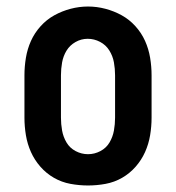

<svg xmlns="http://www.w3.org/2000/svg" viewBox="-20 -561 540 589"><path d="M250 8Q223 8 196 3Q169 -2 145.5 -15.5Q122 -29 104 -49.5Q86 -70 75 -94.5Q64 -119 59.5 -146Q55 -173 55 -200V-330Q55 -357 59.5 -384Q64 -411 75 -435.5Q86 -460 104.5 -480.5Q123 -501 146.5 -514Q170 -527 196.5 -534Q223 -541 250 -541Q277 -541 303.5 -534Q330 -527 353.5 -514Q377 -501 395.5 -480.5Q414 -460 425 -435.5Q436 -411 440.5 -384Q445 -357 445 -330V-200Q445 -173 440.5 -146Q436 -119 425 -94.5Q414 -70 396 -49.5Q378 -29 354.5 -15.5Q331 -2 304 3Q277 8 250 8ZM250 -88Q270 -88 288 -97.5Q306 -107 316 -124Q326 -141 329.5 -160.5Q333 -180 333 -200V-330Q333 -350 329.5 -369.5Q326 -389 315.5 -406Q305 -423 287 -432.5Q269 -442 249 -442Q229 -442 211.5 -432Q194 -422 184 -405.5Q174 -389 170.5 -369.5Q167 -350 167 -330V-200Q167 -180 170.5 -160.5Q174 -141 184 -124Q194 -107 212 -97.5Q230 -88 250 -88Z"/></svg>

Font: Iosevka Slab
Style: Bold
Weight: 700
Monospace: yes
Designer: Belleve Invis
Foundry: Belleve Invis
Version: Version 11.1.1; ttfautohint (v1.8.3)